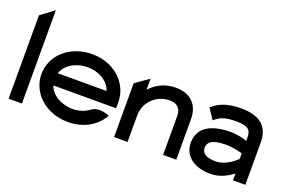

<svg xmlns="http://www.w3.org/2000/svg" viewBox="-87 -949 1885 1259"><g transform="rotate(20 855.5 -320.0)"><path d="M29 0H122V-651L29 -582Z M176 -226C176 -95 290 11 446 11C550 11 634 -37 678 -109L684 -119L674 -123C673 -123 607 -152 561 -117C530 -94 490 -80 446 -80C364 -80 295 -122 275 -182H713V-224C713 -356 601 -462 446 -462C290 -462 176 -357 176 -226ZM275 -267C294 -327 363 -371 446 -371C529 -371 597 -328 615 -267Z M765 0H859V-186C859 -237 881 -277 911 -305C937 -330 976 -351 1027 -351C1082 -351 1107 -320 1107 -271V0H1199V-281C1199 -376 1146 -443 1036 -443C957 -443 900 -409 859 -365V-442L765 -375Z M1250 -137C1250 -46 1327 11 1440 11C1509 11 1566 -25 1595 -48V0H1681V-296C1681 -407 1615 -462 1485 -462C1385 -462 1331 -436 1286 -397L1335 -324L1344 -332C1383 -363 1418 -371 1485 -371C1560 -371 1588 -353 1588 -298V-273C1565 -281 1521 -293 1474 -293C1346 -293 1250 -250 1250 -137ZM1347 -138C1347 -189 1400 -204 1474 -204C1521 -204 1568 -191 1588 -186V-147C1576 -135 1517 -78 1443 -78C1382 -78 1347 -97 1347 -138Z"/></g></svg>

Font: Charger Sport
Style: BdExt
Weight: 700
Designer: Jasper
Foundry: Cannot Into Space Fonts
Version: Version 1.1